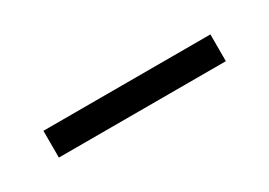

<svg xmlns="http://www.w3.org/2000/svg" viewBox="-17 -511 331 236"><g transform="rotate(-30 148.5 -393.0)"><path d="M30 -374V-412H267V-374Z"/></g></svg>

Font: Big Shoulders Stencil Text Thin Thin
Style: Regular
Weight: 250
Version: Version 2.001